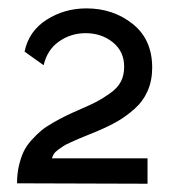

<svg xmlns="http://www.w3.org/2000/svg" viewBox="-20 -758 407 462"><path d="M39.1 -633.8Q49.3 -683.1 92 -710.4Q134.8 -737.8 188 -737.8Q252.4 -737.8 299.3 -700.4Q346.2 -663.1 346.2 -595.2Q346.2 -564 335.2 -539.1Q324.2 -514.2 303.5 -495.8Q282.7 -477.5 262.2 -465.8Q241.7 -454.1 212.9 -441.9Q206.5 -439 190.9 -432.9Q175.3 -426.8 168.7 -423.8Q162.1 -420.9 150.1 -415.5Q138.2 -410.2 132.6 -406.5Q127 -402.8 119.9 -397.7Q112.8 -392.6 109.6 -387.5Q106.4 -382.3 105 -377H335V-315.9L21 -316.9Q21 -339.4 25.4 -358.6Q29.8 -377.9 36.6 -392.6Q43.5 -407.2 55.9 -420.9Q68.4 -434.6 79.1 -443.6Q89.8 -452.6 107.4 -462.6Q125 -472.7 137 -478.5Q148.9 -484.4 168.9 -493.2Q197.3 -505.4 211.4 -512.7Q225.6 -520 244.1 -533Q262.7 -545.9 270.8 -561.5Q278.8 -577.1 278.8 -597.2Q278.8 -634.3 251.5 -656.2Q224.1 -678.2 186 -678.2Q150.9 -678.2 122.3 -658.4Q93.8 -638.7 85 -601.1Z"/></svg>

Font: Stilu
Style: Regular
Weight: 400
Designer: Genilson Lima Santos
Foundry: Genilson Lima Santos
Version: Version 1.200;PS 001.200;hotconv 1.0.88;makeotf.lib2.5.64775